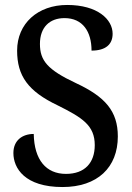

<svg xmlns="http://www.w3.org/2000/svg" viewBox="-20 -744 531 774"><path d="M232 10C373 10 455 -69 455 -194C455 -296 404 -354 286 -409C171 -463 141 -500 141 -567C141 -634 180 -671 240 -671C314 -671 349 -616 349 -540C406 -540 434 -565 434 -608C434 -666 373 -724 251 -724C132 -724 49 -649 49 -540C49 -438 93 -376 213 -319C311 -270 362 -239 362 -159C362 -88 322 -43 246 -43C166 -43 118 -99 116 -204C71 -204 34 -179 34 -127C34 -66 80 10 232 10Z"/></svg>

Font: Noto Serif Armenian Condensed SemiBold
Style: Regular
Weight: 600
Width: 3
Designer: Monotype Design Team
Foundry: Monotype Imaging Inc.
Version: Version 2.008